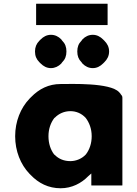

<svg xmlns="http://www.w3.org/2000/svg" viewBox="-20 -984 733 1026"><path d="M190 -766C175 -751 167 -732 167 -709C167 -685 175 -667 190 -652L197 -645C212 -630 230 -620 252 -620C273 -620 292 -629 307 -644L312 -651L313 -652C328 -667 335 -685 335 -709C335 -733 328 -751 313 -766L312 -767L307 -774C292 -789 274 -798 252 -798C230 -798 212 -788 197 -773ZM416 -767 415 -766C400 -751 393 -733 393 -709C393 -685 400 -667 415 -652L416 -651L421 -644C436 -629 454 -620 476 -620C498 -620 516 -630 531 -645L538 -652C553 -667 563 -685 563 -709C563 -733 553 -751 538 -766L531 -773C516 -788 498 -798 476 -798C454 -798 436 -789 421 -774ZM173 -851 174 -850H554L555 -851V-963L554 -964H174L173 -963ZM624 -483 616 -492C567 -543 362 -535 304 -535C240 -535 189 -509 146 -465L138 -457C90 -407 61 -335 61 -256C61 -177 90 -105 137 -56L144 -49C186 -5 239 22 304 22C364 22 415 -5 451 -42L468 -57V6L469 7H633L634 6V-462C634 -471 630 -475 624 -482ZM272 -355H273C294 -377 324 -390 356 -390C387 -390 416 -378 438 -354C457 -329 470 -296 470 -256C470 -219 459 -185 439 -159C419 -137 388 -123 356 -123C323 -123 294 -134 272 -157H271L269 -159C251 -183 239 -216 239 -256C239 -295 251 -328 270 -353ZM307 -645 306 -644H307ZM306 -774 307 -773V-774ZM422 -644 421 -645V-644ZM616 -488V-487Z"/></svg>

Font: Hussar Woodtype
Style: SeBd
Weight: 900
Foundry: Cannot Into Space Fonts
Version: Version 1.07